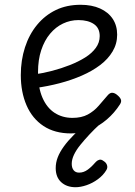

<svg xmlns="http://www.w3.org/2000/svg" viewBox="-20 -539 566 803"><path d="M277 19Q209 19 162 -12Q115 -43 91 -98.5Q67 -154 67 -225Q67 -287 84.5 -341Q102 -395 135 -435Q168 -475 213.5 -497Q259 -519 317 -519Q364 -519 398.5 -503.5Q433 -488 451.5 -460Q470 -432 470 -394Q470 -356 451 -324Q432 -292 399 -267Q366 -242 322.5 -223Q279 -204 229.5 -191Q180 -178 128 -171L126 -228Q161 -233 199 -243Q237 -253 272.5 -267Q308 -281 336 -298.5Q364 -316 380.5 -338.5Q397 -361 397 -388Q397 -422 372.5 -438.5Q348 -455 308 -455Q274 -455 243.5 -440.5Q213 -426 189.5 -398Q166 -370 152.5 -329.5Q139 -289 139 -237Q139 -173 157.5 -130.5Q176 -88 208.5 -67Q241 -46 283 -46Q321 -46 347 -60Q373 -74 392.5 -96.5Q412 -119 430 -140Q440 -152 450.5 -151Q461 -150 471 -141Q482 -132 485.5 -123Q489 -114 482 -103Q459 -67 427 -39.5Q395 -12 357.5 3.5Q320 19 277 19ZM296 244Q259 244 236 223Q213 202 213 164Q213 141 221.5 119Q230 97 247 73.5Q264 50 289 25Q314 0 347 -28L398 -27V-20Q375 1 354 23.5Q333 46 316 67Q299 88 289.5 108Q280 128 280 146Q280 163 288 173Q296 183 311 183Q330 183 347 170.5Q364 158 382 137Q388 131 396 129Q404 127 414 135Q424 141 427.5 151.5Q431 162 425 172Q412 194 389.5 210.5Q367 227 342 235.5Q317 244 296 244Z"/></svg>

Font: Playwrite GB S Light
Style: Regular
Weight: 300
Designer: Veronika Burian, José Scaglione
Foundry: TypeTogether
Version: Version 1.002